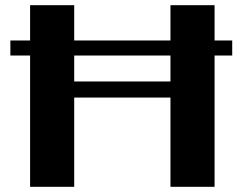

<svg xmlns="http://www.w3.org/2000/svg" viewBox="-20 -720 935 740"><path d="M875 -506H807V0H637V-344H266V0H96V-506H20V-564H96V-700H266V-564H637V-700H807V-564H875ZM637 -506H266V-406H637Z"/></svg>

Font: Fahkwang
Style: Bold
Weight: 700
Designer: Suppakit Chalermlarp | Katatrad Co.,Ltd.
Foundry: Cadson Demak Co.,Ltd.
Version: Version 1.000; ttfautohint (v1.6)